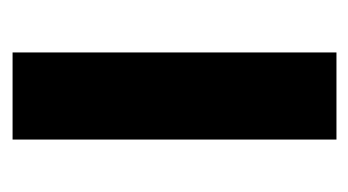

<svg xmlns="http://www.w3.org/2000/svg" viewBox="-148 -420 568 313"><g transform="rotate(-90 136.5 -264.0)"><path d="M207 0V-528H65V0Z"/></g></svg>

Font: Asimov
Style: Regular
Weight: 500
Designer: Google
Version: Version 2.000980; 2014